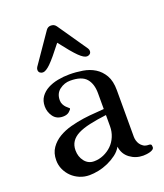

<svg xmlns="http://www.w3.org/2000/svg" viewBox="-134 -800 769 901"><g transform="rotate(-20 250.5 -349.0)"><path d="M223 -436Q194 -436 170 -418Q146 -400 146 -366Q146 -354 151 -344.5Q156 -335 162 -329Q168 -323 173 -319Q178 -315 178 -314Q178 -309 166.5 -299Q155 -289 135 -289Q103 -289 86.5 -312Q70 -335 70 -363Q70 -391 84 -410.5Q98 -430 120.5 -442Q143 -454 171.5 -459.5Q200 -465 229 -465Q263 -465 296 -459.5Q329 -454 355 -438Q381 -422 397.5 -393.5Q414 -365 414 -319V-86Q414 -78 416.5 -68Q419 -58 425 -49Q431 -40 441 -33.5Q451 -27 466 -27Q473 -27 477 -24.5Q481 -22 481 -11Q481 -4 475 0.5Q469 5 460 7.5Q451 10 441.5 11Q432 12 426 12Q389 12 360 -9.5Q331 -31 326 -69Q315 -49 295 -34Q275 -19 251.5 -8.5Q228 2 203.5 7Q179 12 158 12Q132 12 109.5 2.5Q87 -7 70.5 -23Q54 -39 44 -60.5Q34 -82 34 -107Q34 -143 51.5 -168Q69 -193 96 -209Q123 -225 156.5 -234Q190 -243 222.5 -247.5Q255 -252 282.5 -253.5Q310 -255 326 -257V-336Q326 -383 303 -409.5Q280 -436 223 -436ZM326 -227Q278 -221 242 -213Q206 -205 182.5 -193Q159 -181 147 -163Q135 -145 135 -120Q135 -88 153 -65Q171 -42 200 -42Q225 -42 248 -52Q271 -62 288.5 -79Q306 -96 316 -120Q326 -144 326 -171ZM354 -549Q358 -542 358 -536Q358 -526 351.5 -521Q345 -516 337 -516Q322 -516 298 -539.5Q274 -563 227 -624Q180 -563 156 -539.5Q132 -516 117 -516Q109 -516 102.5 -521Q96 -526 96 -536Q96 -542 100 -549L202 -697Q211 -710 226 -710Q233 -710 239.5 -707.5Q246 -705 252 -697Z"/></g></svg>

Font: Alice
Style: Regular
Weight: 400
Designer: Cyreal (www.cyreal.org)
Foundry: Cyreal (www.cyreal.org)
Version: Version 1.010